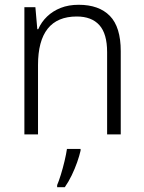

<svg xmlns="http://www.w3.org/2000/svg" viewBox="-20 -562 602 803"><path d="M309 -542Q394 -542 439.5 -495.5Q485 -449 485 -348V0H428V-344Q428 -421 395.5 -457Q363 -493 301 -493Q220 -493 179.5 -442Q139 -391 139 -290V0H82V-532H128L136 -440H140Q153 -470 177 -493Q201 -516 234 -529Q267 -542 309 -542ZM317 68Q312 90 302.5 117Q293 144 280 171Q267 198 251 221H219V212Q226 196 234.5 168.5Q243 141 250 111.5Q257 82 260 61H317Z"/></svg>

Font: Noto Sans Display Light
Style: Regular
Weight: 300
Designer: Monotype Design Team
Foundry: Monotype Imaging Inc.
Version: Version 2.003